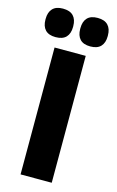

<svg xmlns="http://www.w3.org/2000/svg" viewBox="-147 -883 568 934"><g transform="rotate(15 137.0 -416.0)"><path d="M215 0H58V-639H215ZM49 -689Q14.5 -689 -2.8 -707.2Q-20 -725.5 -20 -758.5V-762.5Q-20 -796 -2.8 -814.2Q14.5 -832.5 49 -832.5Q84.5 -832.5 101.8 -814.2Q119 -796 119 -762.5V-758.5Q119 -725.5 101.8 -707.2Q84.5 -689 49 -689ZM224 -689Q189 -689 172 -707.2Q155 -725.5 155 -758.5V-762.5Q155 -796 172 -814.2Q189 -832.5 224 -832.5Q259 -832.5 276.2 -814.2Q293.5 -796 293.5 -762.5V-758.5Q293.5 -725.5 276.2 -707.2Q259 -689 224 -689Z"/></g></svg>

Font: Anek Odia Medium
Style: Bold
Weight: 700
Version: Version 1.003